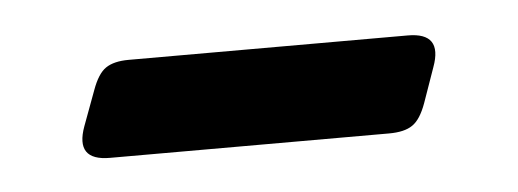

<svg xmlns="http://www.w3.org/2000/svg" viewBox="-24 -345 399 148"><g transform="rotate(-5 175.5 -271.0)"><path d="M294 -307.5Q321 -307.5 311.5 -281.5L302 -254.5Q297.5 -242 291.2 -237.8Q285 -233.5 273 -233.5H57Q30 -233.5 39.5 -259.5L49.5 -286.5Q54 -299 60.2 -303.2Q66.5 -307.5 78 -307.5Z"/></g></svg>

Font: Fraunces 72pt S100
Style: Regular
Weight: 400
Version: Version 1.000; ttfautohint (v1.8.3)